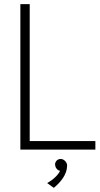

<svg xmlns="http://www.w3.org/2000/svg" viewBox="-20 -720 480 924"><path d="M78 -700V0H439V-41H123V-700ZM269 102C269 102 257 133 207 161L239 184C273 156 303 119 303 76C303 61 288 46 274 45C258 44 246 56 245 70C245 77 247 91 262 100Z"/></svg>

Font: Advent Pro
Style: Light
Weight: 300
Designer: Andreas Kalpakidis
Foundry: Andreas Kalpakidis
Version: Version 2.002 2007